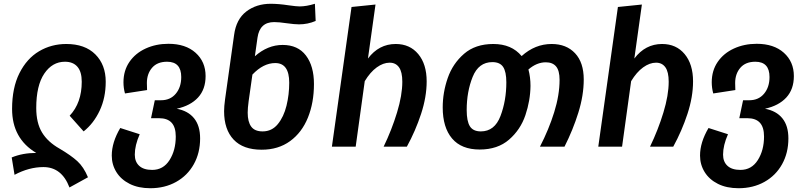

<svg xmlns="http://www.w3.org/2000/svg" viewBox="-20 -777 4268 1017"><path d="M210 108Q134 108 57 149L42 57Q100 33 172 33Q44 -43 44 -200Q44 -312 83 -389.5Q122 -467 187 -505.5Q252 -544 331 -544Q430 -544 485 -489Q540 -434 540 -344Q540 -259 508 -191Q476 -123 423 -81L349 -164Q413 -232 413 -344Q413 -397 390 -423.5Q367 -450 324 -450Q257 -450 214.5 -387Q172 -324 172 -205Q172 -126 202.5 -75.5Q233 -25 295 10Q356 46 389.5 76.5Q423 107 446 162L348 216Q307 108 210 108Z M1040 -44Q1040 33 1006.5 93Q973 153 913 186.5Q853 220 776 220Q713 220 667 197Q621 174 596.5 134.5Q572 95 572 47Q572 -23 617 -99L720 -66Q694 -7 694 42Q694 80 717.5 101.5Q741 123 786 123Q845 123 878 71Q911 19 911 -54Q911 -103 889 -127Q867 -151 822 -151H780L800 -246H833Q882 -246 911 -280.5Q940 -315 940 -369Q940 -450 865 -450Q813 -450 785.5 -418Q758 -386 758 -337L759 -300L642 -282Q634 -311 634 -341Q634 -403 665.5 -449Q697 -495 751.5 -520Q806 -545 872 -545Q963 -545 1016 -497.5Q1069 -450 1069 -374Q1069 -304 1029 -260.5Q989 -217 916 -201Q976 -190 1008 -150.5Q1040 -111 1040 -44Z M1643 -332Q1643 -233 1611 -154Q1579 -75 1516.5 -29.5Q1454 16 1366 16Q1268 16 1217.5 -37.5Q1167 -91 1167 -188Q1167 -213 1172 -250L1220 -592Q1231 -675 1284.5 -716Q1338 -757 1414 -757Q1456 -757 1508 -749Q1550 -743 1567 -743Q1603 -743 1648 -757L1652 -666Q1610 -648 1564 -648Q1540 -648 1498 -654Q1458 -660 1432 -660Q1356 -660 1344 -578L1330 -479Q1398 -539 1477 -539Q1558 -539 1600.5 -483Q1643 -427 1643 -332ZM1512 -339Q1512 -443 1438 -443Q1375 -443 1317 -382L1297 -241Q1292 -204 1292 -180Q1292 -132 1310.5 -106.5Q1329 -81 1371 -81Q1420 -81 1451.5 -119.5Q1483 -158 1497.5 -217Q1512 -276 1512 -339Z M2240 -346Q2240 -264 2210.5 -174Q2181 -84 2135 0H2012Q2055 -89 2083 -181Q2111 -273 2111 -344Q2111 -396 2093.5 -420.5Q2076 -445 2044 -445Q2010 -445 1975.5 -420Q1941 -395 1912 -347L1864 0H1738L1842 -740L1969 -753L1929 -467Q1987 -544 2076 -544Q2151 -544 2195.5 -490.5Q2240 -437 2240 -346Z M3072 -356Q3072 -272 3043.5 -180.5Q3015 -89 2970 0H2840Q2887 -91 2915.5 -182.5Q2944 -274 2944 -354Q2944 -403 2925.5 -425Q2907 -447 2871 -447Q2823 -447 2779 -409Q2790 -368 2790 -322Q2789 -244 2763 -167Q2737 -90 2676.5 -37.5Q2616 15 2521 15Q2424 15 2374.5 -43.5Q2325 -102 2325 -208Q2325 -287 2351.5 -363.5Q2378 -440 2438 -492Q2498 -544 2593 -544Q2690 -544 2743 -480Q2814 -544 2902 -544Q2980 -544 3026 -495Q3072 -446 3072 -356ZM2588 -448Q2515 -448 2483.5 -369.5Q2452 -291 2452 -194Q2452 -135 2469 -108Q2486 -81 2527 -81Q2600 -81 2631 -162.5Q2662 -244 2662 -341Q2662 -397 2645 -422.5Q2628 -448 2588 -448Z M3651 -346Q3651 -264 3621.5 -174Q3592 -84 3546 0H3423Q3466 -89 3494 -181Q3522 -273 3522 -344Q3522 -396 3504.5 -420.5Q3487 -445 3455 -445Q3421 -445 3386.5 -420Q3352 -395 3323 -347L3275 0H3149L3253 -740L3380 -753L3340 -467Q3398 -544 3487 -544Q3562 -544 3606.5 -490.5Q3651 -437 3651 -346Z M4156 -44Q4156 33 4122.5 93Q4089 153 4029 186.5Q3969 220 3892 220Q3829 220 3783 197Q3737 174 3712.5 134.5Q3688 95 3688 47Q3688 -23 3733 -99L3836 -66Q3810 -7 3810 42Q3810 80 3833.5 101.5Q3857 123 3902 123Q3961 123 3994 71Q4027 19 4027 -54Q4027 -103 4005 -127Q3983 -151 3938 -151H3896L3916 -246H3949Q3998 -246 4027 -280.5Q4056 -315 4056 -369Q4056 -450 3981 -450Q3929 -450 3901.5 -418Q3874 -386 3874 -337L3875 -300L3758 -282Q3750 -311 3750 -341Q3750 -403 3781.5 -449Q3813 -495 3867.5 -520Q3922 -545 3988 -545Q4079 -545 4132 -497.5Q4185 -450 4185 -374Q4185 -304 4145 -260.5Q4105 -217 4032 -201Q4092 -190 4124 -150.5Q4156 -111 4156 -44Z"/></svg>

Font: FiraGO Medium
Style: Italic
Weight: 500
Italic angle: -8°
Designer: bBox Type GmbH
Foundry: bBox Type GmbH
Version: Version 1.001